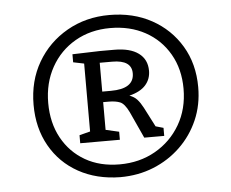

<svg xmlns="http://www.w3.org/2000/svg" viewBox="-46 -800 831 690"><g transform="rotate(-5 370.0 -455.0)"><path d="M361 -163Q276 -164 211 -200Q146 -236 109.5 -300.5Q73 -365 73 -449Q73 -535 112 -602Q151 -669 219 -708Q287 -747 372 -747Q458 -747 524.5 -710.5Q591 -674 629.5 -609.5Q668 -545 668 -461Q668 -397 644.5 -343Q621 -289 579 -248.5Q537 -208 481.5 -185.5Q426 -163 361 -163ZM363 -209Q435 -209 492 -241.5Q549 -274 582 -330.5Q615 -387 615 -460Q615 -531 583.5 -585.5Q552 -640 497 -670Q442 -700 371 -700Q300 -700 244.5 -668Q189 -636 157.5 -579.5Q126 -523 126 -451Q126 -379 156 -324.5Q186 -270 239 -239.5Q292 -209 363 -209ZM228 -297V-326L267 -336V-581L228 -589V-618L328 -621H379Q436 -621 466.5 -598.5Q497 -576 497 -535Q497 -505 478 -483.5Q459 -462 419 -452Q436 -446 446.5 -434.5Q457 -423 467 -404L503 -334L531 -326V-297H459L415 -393Q400 -424 384 -430.5Q368 -437 343 -437H323V-337L371 -326V-297ZM368 -579H323V-475H354Q438 -475 438 -531Q438 -579 368 -579Z"/></g></svg>

Font: Bitter Medium
Style: Regular
Weight: 500
Designer: Sol Matas, and Bitter project Authors
Foundry: Sol Matas
Version: Version 2.001